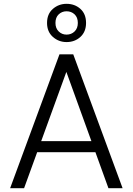

<svg xmlns="http://www.w3.org/2000/svg" viewBox="-20 -984 693 1004"><path d="M33 0 291 -700H363L621 0H547L327 -608L106 0ZM151 -188 172 -246H480L501 -188ZM328 -764Q287 -764 256.5 -791Q226 -818 226 -864Q226 -911 256.5 -937.5Q287 -964 328 -964Q371 -964 400.5 -937.5Q430 -911 430 -864Q430 -818 400.5 -791Q371 -764 328 -764ZM328 -803Q353 -803 370 -819.5Q387 -836 387 -864Q387 -893 370 -909Q353 -925 328 -925Q304 -925 287 -909Q270 -893 270 -864Q270 -836 287 -819.5Q304 -803 328 -803Z"/></svg>

Font: DM Sans 16pt Light
Style: Regular
Weight: 300
Version: Version 4.004;gftools[0.9.30]